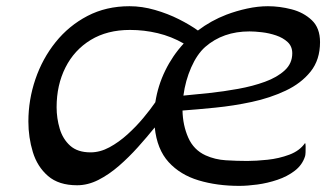

<svg xmlns="http://www.w3.org/2000/svg" viewBox="-20 -587 1055 621"><path d="M753.9 14.2Q681.6 14.2 622.3 -3.7Q563 -21.5 525.4 -62.7Q487.8 -104 480.5 -174.8Q455.6 -144 426.3 -111.3Q397 -78.6 364.7 -50.5Q332.5 -22.5 298.3 -5.1Q264.2 12.2 229.5 12.2Q169.9 12.2 135.3 -17.8Q100.6 -47.9 86.2 -95.2Q71.8 -142.6 71.8 -193.8Q71.8 -264.2 94.5 -330.8Q117.2 -397.5 159.9 -450.7Q202.6 -503.9 262.9 -535.4Q323.2 -566.9 398.9 -566.9Q439.5 -566.9 481 -554.9Q522.5 -543 558.8 -524.7Q595.2 -506.3 620.1 -488.3Q662.6 -520.5 712.4 -539.6Q744.6 -551.8 779.3 -559.3Q814 -566.9 846.7 -566.9Q884.3 -566.9 923.1 -556.9Q961.9 -546.9 988.5 -521.7Q1015.1 -496.6 1015.1 -450.7Q1015.1 -393.6 984.6 -355.5Q954.1 -317.4 903.8 -293.7Q853.5 -270 794.2 -257.3Q734.9 -244.6 676 -238.8Q617.2 -232.9 570.3 -229.5Q571.3 -181.6 588.9 -141.8Q606.4 -102.1 645 -84.5Q675.3 -70.8 710.7 -68.6Q746.1 -66.4 779.8 -66.4Q808.1 -66.4 845.2 -70.3Q882.3 -74.2 915.8 -86.7Q949.2 -99.1 966.8 -124.5Q968.3 -123 968.5 -113.5Q968.8 -104 968.3 -94.5Q967.8 -85 966.8 -82Q958 -53.7 933.6 -34.9Q909.2 -16.1 877.2 -5.4Q845.2 5.4 812.5 9.8Q779.8 14.2 753.9 14.2ZM163.1 -240.2Q163.1 -204.6 173.1 -170.9Q183.1 -137.2 207 -115.7Q231 -94.2 272.9 -94.2Q303.7 -94.2 334 -110.6Q364.3 -127 392.3 -152.3Q420.4 -177.7 443.6 -205.6Q466.8 -233.4 482.4 -256.3Q490.7 -310.1 514.4 -358.6Q538.1 -407.2 574.2 -446.3Q534.2 -469.2 490.2 -479.7Q446.3 -490.2 400.4 -490.2Q326.7 -490.2 273.4 -457.8Q220.2 -425.3 191.7 -368.7Q163.1 -312 163.1 -240.2ZM643.6 -435.1Q617.2 -411.6 598.4 -368.9Q579.6 -326.2 573.2 -277.8Q609.9 -281.2 656.5 -286.1Q703.1 -291 750.2 -299.6Q797.4 -308.1 836.9 -322.5Q876.5 -336.9 900.9 -359.4Q925.3 -381.8 925.3 -414.6Q925.3 -437 910.4 -450.9Q895.5 -464.8 873 -472.4Q850.6 -480 827.1 -482.7Q803.7 -485.4 787.1 -485.4Q701.2 -485.4 643.6 -435.1Z"/></svg>

Font: Lumanosimo
Style: Regular
Weight: 400
Designer: The DocRepair Project, Eduardo Rodriguez Tunni
Foundry: Google
Version: Version 1.010